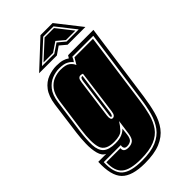

<svg xmlns="http://www.w3.org/2000/svg" viewBox="-257 -727 895 895"><g transform="rotate(-45 190.5 -279.5)"><path d="M130 104Q46 104 11.5 68.5Q-23 33 -19 -55H34Q14 -63 6.5 -91.5Q-1 -120 0 -156Q1 -192 5 -222L27 -387Q34 -435 54.5 -462Q75 -489 103.5 -499.5Q132 -510 159 -510Q183 -510 198.5 -505.5Q214 -501 225 -493L233 -506H400L346 -120Q339 -71 328 -30Q317 11 294.5 41Q272 71 232.5 87.5Q193 104 130 104ZM130 86Q188 86 224.5 70.5Q261 55 281.5 27Q302 -1 312.5 -39Q323 -77 329 -123L380 -487H242Q238 -478 235.5 -473.5Q233 -469 229 -464Q221 -475 205.5 -483.5Q190 -492 159 -492Q136 -492 112 -482.5Q88 -473 69.5 -450Q51 -427 45 -384L22 -220Q15 -166 16.5 -130Q18 -94 37 -76.5Q56 -59 99 -59Q126 -59 143 -66.5Q160 -74 170 -85L166 -50Q163 -25 152.5 -18Q142 -11 128 -11Q115 -11 111.5 -18.5Q108 -26 110 -36H-2Q-5 32 25 59Q55 86 130 86ZM130 77Q61 77 32.5 53.5Q4 30 6 -27H99Q96 -2 128 -2Q146 -2 158 -11Q170 -20 174 -49L184 -121Q171 -100 155.5 -84Q140 -68 99 -68Q44 -68 32 -103.5Q20 -139 31 -219L54 -384Q60 -423 76.5 -444.5Q93 -466 115.5 -474.5Q138 -483 159 -483Q194 -483 208.5 -471.5Q223 -460 228 -446L247 -478H369L320 -124Q314 -79 304.5 -42.5Q295 -6 276 21Q257 48 222 62.5Q187 77 130 77ZM173 -151Q180 -151 185 -157Q190 -163 192 -179L221 -396Q214 -399 207 -399Q200 -399 195 -393.5Q190 -388 188 -372L162 -179Q159 -151 173 -151ZM173 -160Q168 -160 171 -178L197 -371Q200 -390 207 -390H212L183 -179Q180 -160 173 -160ZM208 -663H288L383 -542H266L234 -569L195 -542H78ZM111 -556H192L237 -586L273 -556H353L280 -649H212ZM128 -563 214 -642H276L338 -563H276L238 -595L191 -563Z"/></g></svg>

Font: Alumni Sans Collegiate One
Style: Italic
Weight: 400
Italic angle: -8°
Designer: Robert E. Leuschke
Foundry: Robert E. Leuschke
Version: Version 1.100